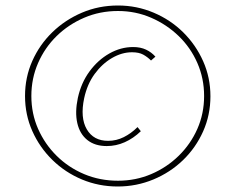

<svg xmlns="http://www.w3.org/2000/svg" viewBox="-20 -582 862 698"><path d="M408 96Q339 96 278 70.5Q217 45 170.5 -0.5Q124 -46 97.5 -105.5Q71 -165 71 -233Q71 -301 97.5 -360.5Q124 -420 170.5 -465Q217 -510 278 -536Q339 -562 409 -562Q477 -562 538.5 -536Q600 -510 646 -464.5Q692 -419 718.5 -359.5Q745 -300 745 -232Q745 -164 718.5 -104.5Q692 -45 645.5 0Q599 45 537.5 70.5Q476 96 408 96ZM368 -51Q325 -51 297.5 -73Q270 -95 261 -134.5Q252 -174 263 -226Q275 -281 305.5 -322.5Q336 -364 377.5 -387.5Q419 -411 464 -411Q491 -411 511 -401.5Q531 -392 545 -376L529 -362Q516 -375 500.5 -383.5Q485 -392 460 -392Q423 -392 387 -371Q351 -350 324 -313Q297 -276 286 -225Q271 -154 295.5 -112Q320 -70 373 -70Q403 -70 430 -83.5Q457 -97 480 -120L492 -105Q465 -79 433.5 -65Q402 -51 368 -51ZM409 75Q473 75 529.5 51Q586 27 629.5 -15.5Q673 -58 697.5 -113.5Q722 -169 722 -233Q722 -297 697.5 -353Q673 -409 629.5 -451Q586 -493 529.5 -517.5Q473 -542 409 -542Q343 -542 286 -517.5Q229 -493 186 -451Q143 -409 118.5 -353Q94 -297 94 -233Q94 -169 118.5 -113.5Q143 -58 186 -15.5Q229 27 286 51Q343 75 409 75Z"/></svg>

Font: Ysabeau Office Thin
Style: Italic
Weight: 250
Italic angle: -12°
Designer: Christian Thalmann (Catharsis Fonts)
Version: Version 2.001;gftools[0.9.30]; featfreeze: tnum,lnum,ss02